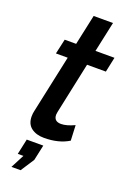

<svg xmlns="http://www.w3.org/2000/svg" viewBox="-170 -754 696 1026"><g transform="rotate(20 178.0 -241.0)"><path d="M47 -78Q47 -95 51 -111L121 -438H54L73 -523H138L175 -695H285L248 -523H356L338 -438H231L169 -146Q167 -136 167 -131Q167 -93 208 -93Q239 -93 284 -114L288 -27Q231 8 148 8Q103 8 75 -13.5Q47 -35 47 -78ZM38 213 78 136H46L65 48H159L140 136L90 213Z"/></g></svg>

Font: Raleway-v4020 SemiBold
Style: Italic
Weight: 600
Italic angle: -12°
Designer: Matt McInerney, Pablo Impallari, Rodrigo Fuenzalida
Foundry: Matt McInerney, Pablo Impallari, Rodrigo Fuenzalida
Version: Version 4.020;PS 004.020;hotconv 1.0.88;makeotf.lib2.5.64775